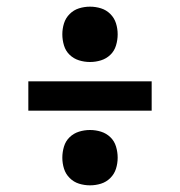

<svg xmlns="http://www.w3.org/2000/svg" viewBox="-20 -628 540 576"><path d="M250 -442Q233 -442 217 -447Q201 -452 189 -463.5Q177 -475 172 -491.5Q167 -508 167 -525Q167 -542 172 -558Q177 -574 189 -586Q201 -598 217 -603Q233 -608 250 -608Q267 -608 283 -603Q299 -598 311 -586Q323 -574 328 -558Q333 -542 333 -525Q333 -508 328 -491.5Q323 -475 311 -463.5Q299 -452 283 -447Q267 -442 250 -442ZM435 -296H65V-384H435ZM250 -72Q233 -72 217 -77Q201 -82 189 -94Q177 -106 172 -122Q167 -138 167 -155Q167 -172 172 -188.5Q177 -205 189 -216.5Q201 -228 217 -233Q233 -238 250 -238Q267 -238 283 -233Q299 -228 311 -216.5Q323 -205 328 -188.5Q333 -172 333 -155Q333 -138 328 -122Q323 -106 311 -94Q299 -82 283 -77Q267 -72 250 -72Z"/></svg>

Font: Iosevka Curly Slab Semibold
Style: Regular
Weight: 600
Monospace: yes
Designer: Belleve Invis
Foundry: Belleve Invis
Version: Version 22.1.2; ttfautohint (v1.8.4)